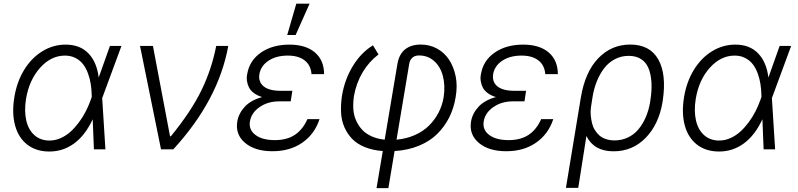

<svg xmlns="http://www.w3.org/2000/svg" viewBox="-20 -788 4209 1013"><path d="M238.6 11.4Q169.7 11 123.2 -25.6Q76.7 -62.1 59.3 -127.1Q41.9 -192.1 55.8 -275.9Q68.9 -356.2 107.2 -419Q145.6 -481.9 202.8 -517.2Q259.9 -552.6 326.3 -552.6Q402.3 -552.6 446.7 -506.2Q491.1 -459.9 500.7 -378.9L560 -545.5H620.7L519.5 -271.3L519.2 -269.5L536.2 0H475.5L469.1 -158.7Q429.7 -73.9 370.7 -30.9Q311.8 12.1 238.6 11.4ZM464.1 -276.6 463.8 -287.3Q463.1 -317.8 458.6 -345.9Q454.2 -373.9 443.9 -401.6Q433.6 -429.3 418.1 -449.4Q402.7 -469.5 378.2 -482.1Q353.7 -494.7 322.8 -494.7Q249.3 -494.7 191.8 -430.6Q134.2 -366.5 117.5 -267.4Q107.2 -203.5 118.4 -153.4Q129.6 -103.3 161.6 -74.9Q193.5 -46.5 241.1 -46.5Q270.6 -46.5 299.2 -58.9Q327.8 -71.4 351.2 -92.3Q374.6 -113.3 395.6 -141.3Q416.5 -169.4 432.2 -199.8Q447.8 -230.1 459.2 -262.4Z M829.5 0 718.8 -545.5H786.9L877.1 -69.2H881.7Q987.9 -199.2 1042.3 -310.5Q1096.6 -421.9 1120.7 -545.5H1184.3Q1132.8 -259.9 894.2 0Z M1515.6 -264.6 1513.8 -253.2H1452.1Q1393.1 -253.2 1349.6 -223Q1306.1 -192.8 1298.7 -147.4Q1291.5 -103.3 1327.8 -76Q1364 -48.7 1430.4 -48.7Q1494 -48.7 1535.9 -76.7Q1577.8 -104.8 1601.9 -159.4H1665.8Q1640.3 -81 1575.3 -35.5Q1510.3 9.9 1417.6 9.9Q1325.3 9.9 1273.1 -34.1Q1220.9 -78.1 1231.9 -146.7Q1239 -189.6 1271.3 -224.6Q1303.6 -259.6 1363.3 -275.9Q1337.4 -283.7 1319.6 -297.1Q1301.8 -310.4 1293.9 -326.2Q1285.9 -342 1283 -360.8Q1280.2 -379.6 1284.4 -398.1Q1296.5 -469.1 1357.1 -510.8Q1417.6 -552.6 1506.7 -552.6Q1593 -552.6 1641.3 -511.5Q1689.6 -470.5 1690 -396.7H1623.6Q1620 -443.9 1587.4 -469.3Q1554.7 -494.7 1498.2 -494.7Q1437.9 -494.7 1397.2 -468Q1356.5 -441.4 1348.7 -397.4Q1342 -356.5 1370.7 -332.7Q1399.5 -308.9 1460.9 -308.9H1522.4ZM1495.4 -603.3 1543.3 -768.5H1613.3L1539.8 -603.3Z M1966.6 204.5 1999.6 8.9Q1947.1 5 1905.9 -11.5Q1864.7 -28.1 1838.8 -54.5Q1812.9 -81 1797.2 -116.5Q1781.6 -152 1779.5 -193.5Q1777.3 -235.1 1784.1 -281.6Q1797.9 -367.5 1841.1 -438.7Q1884.2 -509.9 1947.8 -549L1976.9 -500.7Q1926.8 -462.7 1893.6 -407.1Q1860.4 -351.6 1847.7 -283Q1842.3 -246.8 1844.1 -214.3Q1845.9 -181.8 1858.1 -153.8Q1870.4 -125.7 1890.1 -104.2Q1909.8 -82.7 1940.3 -68.9Q1970.9 -55 2009.6 -51.1L2076.7 -449.9Q2085.2 -501.4 2116.8 -527.2Q2148.4 -552.9 2200.6 -552.9Q2246.4 -552.9 2285 -532.1Q2323.5 -511.4 2348.4 -474.4Q2373.2 -437.5 2383.9 -386.4Q2394.5 -335.2 2383.9 -274.9Q2374.6 -217.3 2350.1 -168.5Q2325.6 -119.7 2286.6 -81.1Q2247.5 -42.6 2190 -19Q2132.5 4.6 2061.8 8.9L2029.1 204.5ZM2072.1 -51.1Q2124.3 -55.8 2168.5 -75.3Q2212.7 -94.8 2243.4 -125.4Q2274.1 -155.9 2293.9 -193.9Q2313.6 -231.9 2320.7 -275.2Q2329.9 -336.3 2316.8 -386.5Q2303.6 -436.8 2270.4 -466.1Q2237.2 -495.4 2190.7 -495.4Q2168.3 -495.4 2155 -483.1Q2141.7 -470.9 2138.8 -449.6Z M2748.9 -264.6 2747.2 -253.2H2685.4Q2626.4 -253.2 2582.9 -223Q2539.4 -192.8 2532 -147.4Q2524.9 -103.3 2561.1 -76Q2597.3 -48.7 2663.7 -48.7Q2727.3 -48.7 2769.2 -76.7Q2811.1 -104.8 2835.2 -159.4H2899.1Q2873.6 -81 2808.6 -35.5Q2743.6 9.9 2650.9 9.9Q2558.6 9.9 2506.4 -34.1Q2454.2 -78.1 2465.2 -146.7Q2472.3 -189.6 2504.6 -224.6Q2536.9 -259.6 2596.6 -275.9Q2570.7 -283.7 2552.9 -297.1Q2535.2 -310.4 2527.2 -326.2Q2519.2 -342 2516.3 -360.8Q2513.5 -379.6 2517.8 -398.1Q2529.8 -469.1 2590.4 -510.8Q2650.9 -552.6 2740.1 -552.6Q2826.3 -552.6 2874.6 -511.5Q2922.9 -470.5 2923.3 -396.7H2856.9Q2853.3 -443.9 2820.7 -469.3Q2788 -494.7 2731.5 -494.7Q2671.2 -494.7 2630.5 -468Q2589.8 -441.4 2582 -397.4Q2575.3 -356.5 2604 -332.7Q2632.8 -308.9 2694.2 -308.9H2755.7Z M2965.9 203.1 3044.4 -272.4Q3066.8 -408.4 3136.4 -480.6Q3206 -552.9 3305 -552.9Q3409.1 -552.9 3453.3 -474.3Q3497.5 -395.6 3476.6 -256.7L3475.1 -247.2Q3455.3 -131 3386.2 -60.4Q3317.1 10.3 3217 10.3Q3114 10.3 3073.9 -70.3L3030.9 203.1ZM3097.7 -220.9Q3094.8 -199.6 3096.9 -178.6Q3099.1 -157.7 3103.5 -138.3Q3108 -119 3118.3 -102.3Q3128.6 -85.6 3142.4 -73.3Q3156.2 -61.1 3176.8 -54.2Q3197.4 -47.2 3222.3 -47.2Q3260.3 -47.2 3292.6 -62.5Q3324.9 -77.8 3348 -105.3Q3371.1 -132.8 3386.7 -168.7Q3402.3 -204.5 3409.8 -247.5L3410.9 -255.3Q3419.7 -308.9 3417.1 -352.8Q3414.4 -396.7 3401.6 -427.9Q3388.8 -459.2 3362.4 -476.2Q3335.9 -493.3 3296.9 -493.3Q3257.5 -493.3 3224.3 -475.9Q3191.1 -458.5 3167.6 -427.9Q3144.2 -397.4 3128.6 -358.1Q3112.9 -318.9 3105.8 -273.1Z M3772 11.4Q3703.1 11 3656.6 -25.6Q3610.1 -62.1 3592.7 -127.1Q3575.3 -192.1 3589.1 -275.9Q3602.3 -356.2 3640.6 -419Q3679 -481.9 3736.2 -517.2Q3793.3 -552.6 3859.7 -552.6Q3935.7 -552.6 3980.1 -506.2Q4024.5 -459.9 4034.1 -378.9L4093.4 -545.5H4154.1L4052.9 -271.3L4052.6 -269.5L4069.6 0H4008.9L4002.5 -158.7Q3963.1 -73.9 3904.1 -30.9Q3845.2 12.1 3772 11.4ZM3997.5 -276.6 3997.2 -287.3Q3996.4 -317.8 3992 -345.9Q3987.6 -373.9 3977.3 -401.6Q3967 -429.3 3951.5 -449.4Q3936.1 -469.5 3911.6 -482.1Q3887.1 -494.7 3856.2 -494.7Q3782.7 -494.7 3725.1 -430.6Q3667.6 -366.5 3650.9 -267.4Q3640.6 -203.5 3651.8 -153.4Q3663 -103.3 3695 -74.9Q3726.9 -46.5 3774.5 -46.5Q3804 -46.5 3832.6 -58.9Q3861.2 -71.4 3884.6 -92.3Q3908 -113.3 3929 -141.3Q3949.9 -169.4 3965.6 -199.8Q3981.2 -230.1 3992.5 -262.4Z"/></svg>

Font: Karasuma Gothic
Style: Light Italic
Weight: 300
Italic angle: 9.39998°
Designer: Rasmus Andersson / Ryoko Nishizuka
Foundry: rsms
Version: Version 1.00